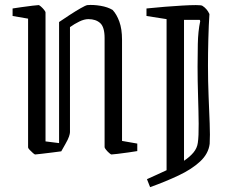

<svg xmlns="http://www.w3.org/2000/svg" viewBox="-20 -629 964 793"><path d="M412 -21V-472Q412 -517 394 -533.5Q376 -550 345 -550Q328 -550 307.5 -540Q287 -530 269 -517V-83Q269 -77 265 -65Q261 -53 250 -34L233 -4Q219 -2 194.5 1Q170 4 149 6.5Q128 9 125 9Q123 9 116 3Q109 -3 102.5 -10Q96 -17 96 -20V-552L32 -563V-594Q45 -596 69 -599.5Q93 -603 114.5 -605.5Q136 -608 140 -608Q142 -608 149 -602Q156 -596 162 -588.5Q168 -581 168 -578V-45L224 -38V-538Q243 -551 267.5 -567Q292 -583 313 -595Q334 -607 341 -608Q366 -610 395.5 -605Q425 -600 445 -588Q462 -570 473 -539.5Q484 -509 484 -465V-47L547 -36V-5Q535 -3 511 0.5Q487 4 465.5 6.5Q444 9 440 9Q438 9 431 3Q424 -3 418 -10.5Q412 -18 412 -21ZM816 -605Q835 -593 845 -571Q842 -527 840.5 -468.5Q839 -410 839 -358Q839 -294 841.5 -232.5Q844 -171 846 -120Q848 -69 846 -35Q841 6 806.5 38Q772 70 718 95.5Q664 121 600 144L587 111Q609 101 629 92Q649 83 668 74V-550L585 -563V-594Q622 -598 660.5 -601Q699 -604 732.5 -606Q766 -608 789 -608Q812 -608 816 -605ZM805 -547H740V35Q764 19 779 1Q794 -17 797 -39Q801 -66 800.5 -118Q800 -170 798 -233Q796 -296 796 -355Q796 -394 797 -447Q798 -500 807 -542Z"/></svg>

Font: Grenze Gotisch Light
Style: Regular
Weight: 300
Designer: Renata Polastri
Foundry: Omnibus-Type
Version: Version 1.001